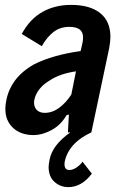

<svg xmlns="http://www.w3.org/2000/svg" viewBox="-20 -542 498 786"><path d="M252 96Q244 117 244 130Q244 154 264 154Q277 154 292 144.5Q307 135 318 120L356 169Q314 224 260 224Q227 224 203 202.5Q179 181 179 141Q179 133 183 111Q195 51 268 0H258L262 -73L253 -71Q228 -29 190 -9Q152 11 118 11Q65 11 33.5 -18.5Q2 -48 2 -95Q2 -107 3 -113Q15 -220 120 -279Q196 -317 310 -333L314 -350Q320 -373 320 -388Q320 -411 306 -421.5Q292 -432 264 -432Q226 -432 199 -411Q172 -390 151 -353L69 -403Q102 -464 153.5 -493Q205 -522 271 -522Q348 -522 390 -488.5Q432 -455 432 -391Q432 -372 427 -345L354 0Q276 36 252 96ZM272 -155 291 -250Q224 -240 184 -213Q130 -181 120 -131Q117 -107 129 -93.5Q141 -80 163 -80Q194 -80 222 -100.5Q250 -121 272 -155Z"/></svg>

Font: Decalotype SemiBold Italic
Style: Regular
Weight: 600
Italic angle: -12°
Designer: Alfredo Marco Pradil
Foundry: Alfredo Marco Pradil
Version: Version 1.0